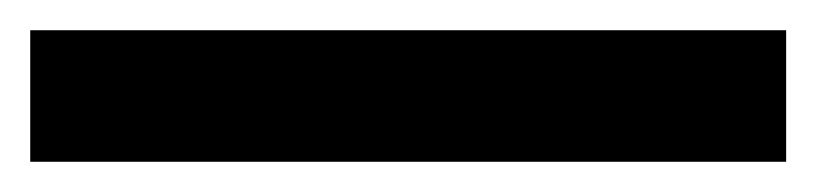

<svg xmlns="http://www.w3.org/2000/svg" viewBox="-20 57 540 127"><path d="M0 77H500V164H0Z"/></svg>

Font: Biryani
Style: Regular
Weight: 400
Designer: Dan Reynolds and Mathieu Reguer
Foundry: Dan Reynolds and Mathieu Reguer
Version: Version 1.004; ttfautohint (v1.1) -l 5 -r 5 -G 72 -x 0 -D la